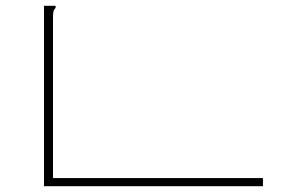

<svg xmlns="http://www.w3.org/2000/svg" viewBox="-20 -643 1040 663"><path d="M132 -623H172V-616Q166 -610 164.5 -603Q163 -596 163 -579V-28H888V0H132Z"/></svg>

Font: Inconsolata UltraExpanded ExtraLight
Style: Regular
Weight: 200
Width: 9
Monospace: yes
Designer: Raph Levien, Cyreal, Brenton Simpson
Foundry: Raph Levien, Cyreal, Google
Version: Version 3.001; ttfautohint (v1.8.2.53-6de2)